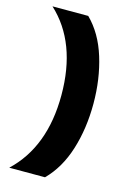

<svg xmlns="http://www.w3.org/2000/svg" viewBox="-118 -750 588 881"><g transform="rotate(15 176.5 -309.5)"><path d="M188 73.5Q252.7 8.6 284 -91.4Q315.4 -191.4 315.4 -309.7Q315.4 -426.9 284 -528.1Q252.7 -629.3 188 -693H18.2Q163.3 -559 163.3 -309.7Q163.3 -63.2 18.2 73.5Z"/></g></svg>

Font: Arad-FD-VF Thin
Style: Regular
Weight: 100
Designer: Mohammad Darvishi
Version: Version 1.010;September 21, 2024;FontCreator 15.0.0.2992 64-